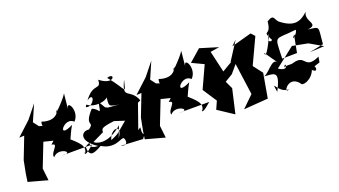

<svg xmlns="http://www.w3.org/2000/svg" viewBox="-83 -1097 2987 1690"><g transform="rotate(-20 1410.5 -252.0)"><path d="M286 -205C361 -198 251 -140 271 -93C330 -168 468 -70 340 -84H622C482 40 559 -84 536 -27C577 -92 528 -130 433 -216C455 -136 458 -212 516 -307C337 -218 472 -403 545 -326C623 -403 539 -550 529 -441L544 -591C507 -529 362 -393 441 -482C399 -375 278 -424 272 -426C238 -325 404 -349 230 -399L339 -265L200 -446L267 -600L171 -480L41 -360L88 -362L10 -161L-13 -44L-24 31L155 80L142 -34L228 -254L315 -232Z M1048 -64 1128 -292 1155 -305C1102 -439 1002 -356 1083 -526C1046 -391 1080 -431 948 -590C1035 -620 995 -501 868 -602C864 -500 815 -598 717 -462C808 -528 755 -383 683 -412L695 -432C768 -370 919 -413 888 -457C876 -346 867 -350 966 -334L865 -342L842 -353L804 -417C779 -279 798 -360 727 -381C606 -247 721 -275 642 -218C571 -228 523 -149 668 -54C542 -56 661 -142 563 -86C563 10 604 2 689 -47C829 38 909 -92 909 -22C901 -65 945 46 855 13L1061 24C1119 -55 1060 37 1073 -82ZM749 -153C755 -182 732 -201 927 -217L856 -218L967 -182C879 -111 881 -96 795 -63C820 -166 942 -172 862 -56L903 -163C756 -31 652 -85 642 -101Z M1384 -205C1459 -198 1349 -140 1369 -93C1428 -168 1566 -70 1438 -84H1720C1580 40 1657 -84 1634 -27C1675 -92 1626 -130 1531 -216C1553 -136 1556 -212 1614 -307C1435 -218 1570 -403 1643 -326C1721 -403 1637 -550 1627 -441L1642 -591C1605 -529 1460 -393 1539 -482C1497 -375 1376 -424 1370 -426C1336 -325 1502 -349 1328 -399L1437 -265L1298 -446L1365 -600L1269 -480L1139 -360L1186 -362L1108 -161L1085 -44L1074 31L1253 80L1240 -34L1326 -254L1413 -232Z M2126 -520 2016 -349 2024 -350 1799 -217 1938 -251 1882 -494 1967 -507 1797 -559 1686 -462 1796 -410 1701 -203 1787 -72 1754 2 1899 98 1951 -129 1917 -201 1990 -245 2052 -318 2093 -22 1986 82 2214 65 2254 -163 2169 -274 2172 -217 2300 -491 2268 -526 2078 -474Z M2751 -79 2760 -130C2603 -57 2663 -192 2533 -154C2503 -143 2477 -159 2446 -143C2467 -210 2489 -85 2388 -153L2572 -298L2716 -270L2839 -199L2702 -192L2834 -219C2848 -389 2868 -371 2753 -386C2874 -400 2743 -460 2789 -540C2716 -470 2649 -454 2545 -533C2500 -562 2524 -624 2445 -574C2434 -436 2368 -525 2418 -423C2450 -389 2353 -384 2419 -469C2401 -420 2319 -252 2321 -325L2404 -206C2363 -265 2283 -112 2236 -131C2338 -120 2407 -145 2313 38C2290 -105 2314 54 2417 52C2351 89 2443 -72 2531 37C2536 71 2636 42 2665 -40C2730 25 2706 -126 2653 -47ZM2664 -318 2624 -386 2593 -224 2454 -222C2462 -453 2443 -394 2651 -421C2663 -397 2575 -319 2619 -380Z"/></g></svg>

Font: Asimov Silicon
Style: Regular
Weight: 400
Designer: Google
Version: Version 2.000980; 2014